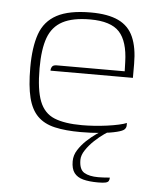

<svg xmlns="http://www.w3.org/2000/svg" viewBox="-46 -445 534 659"><g transform="rotate(5 221.0 -115.5)"><path d="M241 7Q189 7 152 -1.5Q115 -10 92.5 -32.5Q70 -55 60 -95Q50 -135 50 -199Q50 -269 66 -314.5Q82 -360 124 -382.5Q166 -405 241 -405Q300 -405 336 -388Q372 -371 388 -334.5Q404 -298 404 -242V-194H120Q120 -202 124 -208Q128 -214 140 -214H374L373 -246Q371 -317 341.5 -349Q312 -381 241 -381Q181 -381 146 -362.5Q111 -344 96.5 -304.5Q82 -265 82 -199Q82 -125 97.5 -85.5Q113 -46 148.5 -31.5Q184 -17 244 -17Q263 -17 285.5 -18.5Q308 -20 330 -23Q352 -26 370 -30Q388 -34 397 -38V-29Q397 -22 391.5 -16Q386 -10 366 -5Q342 1 309.5 4Q277 7 241 7ZM316 174Q285 174 264.5 168.5Q244 163 233.5 149Q223 135 223 109Q223 88 235 69.5Q247 51 263 36Q279 21 295.5 9.5Q312 -2 322 -7H346Q339 -4 323 7Q307 18 290 34Q273 50 261 68Q249 86 249 102Q249 135 266.5 145.5Q284 156 315 156Q324 156 332.5 155.5Q341 155 347 154.5Q353 154 355 154Q355 161 352.5 165.5Q350 170 342 172Q334 174 316 174Z"/></g></svg>

Font: Genos Thin ExtraLight
Style: Regular
Weight: 250
Version: Version 1.010